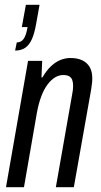

<svg xmlns="http://www.w3.org/2000/svg" viewBox="-20 -781 421 801"><path d="M5 0 97 -527H156L153 -458H157Q174 -487 192.5 -504.5Q211 -522 231.5 -530.5Q252 -539 274 -539Q303 -539 323 -529.5Q343 -520 354 -501.5Q365 -483 365 -454Q365 -443 363.5 -431.5Q362 -420 360 -406L288 0H213L281 -387Q283 -397 284 -405.5Q285 -414 285 -422Q285 -437 281.5 -447Q278 -457 269 -462.5Q260 -468 244 -468Q226 -468 209.5 -458Q193 -448 178 -428Q163 -408 152 -378.5Q141 -349 134 -311L80 0ZM43 -570 50 -604Q68 -604 78.5 -618.5Q89 -633 95 -668H71L88 -761H145L131 -683Q124 -642 113 -617.5Q102 -593 85 -581.5Q68 -570 43 -570Z"/></svg>

Font: Archivo ExtraCondensed
Style: Italic
Weight: 400
Width: 2
Italic angle: -10°
Designer: Hector Gatti
Foundry: Omnibus-Type
Version: Version 2.001